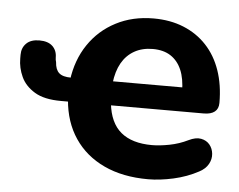

<svg xmlns="http://www.w3.org/2000/svg" viewBox="-43 -551 760 611"><g transform="rotate(5 337.5 -245.5)"><path d="M450.8 10.5Q369.5 10.5 309.8 -17.5Q250 -45.5 215.4 -96.9Q180.8 -148.2 175 -219L185.8 -213.5H153.2Q99.2 -213.5 68.8 -232Q38.2 -250.5 25.2 -278.8Q12.2 -307 12.2 -337Q12.2 -339.8 12.2 -342.9Q12.2 -346 12.2 -348.8Q12.2 -371 26.5 -385.2Q40.8 -399.5 68.2 -399.5Q95.8 -399.5 110.1 -385.9Q124.5 -372.2 124.5 -350Q124.5 -346 125.1 -342.4Q125.8 -338.8 126.8 -335.5Q128.2 -311.5 140.1 -300.9Q152 -290.2 178.8 -290.2H187.8L176 -281.5Q184.5 -347.2 217.9 -396.5Q251.2 -445.8 304.2 -473.2Q357.2 -500.8 424.2 -500.8Q477.5 -500.8 520.2 -483.4Q563 -466 593.5 -433.5Q624 -401 640 -354.9Q656 -308.8 656 -251.2Q656 -232.5 644 -223Q632 -213.5 608.8 -213.5H305.5L312.2 -219.8Q318.8 -158 354.2 -128.4Q389.8 -98.8 453.8 -98.8Q478.2 -98.8 509.2 -104.8Q540.2 -110.8 568 -124.5Q591 -135.8 608.2 -132.4Q625.5 -129 635.5 -116.8Q645.5 -104.5 647.1 -87.9Q648.8 -71.2 640 -55.1Q631.2 -39 611.2 -28.5Q574.8 -8.8 531.5 0.9Q488.2 10.5 450.8 10.5ZM534.5 -276.2Q534.2 -318.2 522.1 -346.2Q510 -374.2 487.1 -389Q464.2 -403.8 430 -403.8Q396.5 -403.8 371.2 -389.5Q346 -375.2 331.1 -348.9Q316.2 -322.5 311.8 -284.2L305.2 -290.2H551.2Z"/></g></svg>

Font: Nunito ExtraLight
Style: Regular
Weight: 200
Designer: Vernon Adams
Foundry: Vernon Adams
Version: Version 3.602;April 4, 2023;FontCreator 14.0.0.2856 64-bit